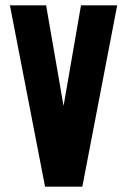

<svg xmlns="http://www.w3.org/2000/svg" viewBox="-20 -696 473 716"><path d="M152 -676 217 -301 282 -676H417L287 0H148L17 -676Z"/></svg>

Font: Transit CAT
Style: Regular
Weight: 400
Designer: Peter Wiegel
Foundry: Peter Wiegel
Version: 1.000